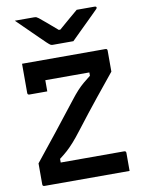

<svg xmlns="http://www.w3.org/2000/svg" viewBox="-101 -1014 801 1082"><g transform="rotate(-10 300.0 -473.0)"><path d="M172 -522H70Q59 -522 59 -533V-700H536Q547 -700 547 -689V-569Q502 -514 441.5 -439Q381 -364 312 -274Q283 -236 261.5 -212Q240 -188 220.5 -170.5Q201 -153 177 -135V-114H540Q551 -114 551 -103V0H64Q53 0 53 -11V-131Q115 -208 176.5 -285.5Q238 -363 304 -448Q327 -478 346 -498.5Q365 -519 383.5 -534.5Q402 -550 424 -567V-586H172ZM366 -775H247Q240 -775 234.5 -778.5Q229 -782 215 -795Q205 -805 178.5 -830.5Q152 -856 120.5 -887.5Q89 -919 61 -946H169Q180 -946 184.5 -944Q189 -942 197 -936Q211 -925 235.5 -904Q260 -883 296 -852H305Q339 -882 366 -904.5Q393 -927 415 -946H516Q528 -946 528 -939Q528 -935 524 -931Q520 -927 506 -913Q489 -896 462.5 -870Q436 -844 410 -818.5Q384 -793 366 -775Z"/></g></svg>

Font: Recursive Sn Lnr St SmB
Style: Regular
Weight: 600
Version: Version 1.079;hotconv 1.0.112;makeotfexe 2.5.65598; ttfautoh